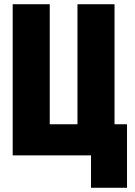

<svg xmlns="http://www.w3.org/2000/svg" viewBox="-20 -734 640 907"><path d="M40 0V-714H215V-147H346V-714H521V-147H580V153H410V0Z"/></svg>

Font: Noto Sans Mono Black
Style: Regular
Weight: 900
Designer: Monotype Design Team
Foundry: Monotype Imaging Inc.
Version: Version 2.014